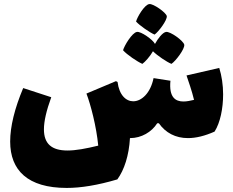

<svg xmlns="http://www.w3.org/2000/svg" viewBox="-20 -676 1147 944"><path d="M740 -506C759 -519 803 -577 800 -597C796 -615 733 -659 714 -656C690 -653 654 -591 649 -570C666 -551 716 -516 740 -506ZM680 -362C693 -371 718 -399 732 -424C753 -403 800 -371 823 -362C843 -375 889 -435 886 -456C882 -476 816 -523 796 -519C779 -516 756 -486 742 -460C732 -481 672 -523 653 -519C629 -515 591 -451 585 -429C603 -408 656 -372 680 -362ZM1058 -342 897 -305C907 -275 923 -231 934 -185C917 -181 899 -177 882 -177C843 -177 810 -197 818 -279L735 -292C720 -218 676 -178 635 -178C600 -178 566 -208 558 -273L550 -277L405 -216C426 -161 454 -54 463 40C402 55 352 64 312 64C234 64 196 31 196 -40C196 -80 208 -132 232 -198L94 -243C52 -143 30 -54 30 20C30 161 116 248 308 248C377 248 459 235 557 206C591 159 614 89 619 3H620C675 3 726 -27 753 -70H761C794 -23 843 3 904 3C944 3 988 -8 1035 -29C1063 -73 1077 -143 1077 -212C1077 -258 1070 -304 1058 -342Z"/></svg>

Font: FilmFarsi_V5 Display
Style: Regular
Weight: 400
Designer: Borna Izadpanah
Foundry: Borna Izadpanah
Version: Version 1.000;PS 001.000;hotconv 1.0.88;makeotf.lib2.5.64775